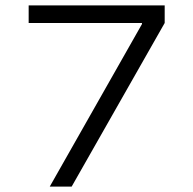

<svg xmlns="http://www.w3.org/2000/svg" viewBox="-20 -690 715 710"><path d="M86 -605H505V-601L164 0H245L589 -605V-670H86Z"/></svg>

Font: LT Wave Text Light
Style: Regular
Weight: 300
Designer: Daniel Lyons
Version: Version 2.5 (Glyphs App)